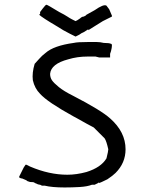

<svg xmlns="http://www.w3.org/2000/svg" viewBox="-20 -786 626 825"><path d="M359.4 -605.5Q378.9 -605.5 394.5 -605.5Q410.2 -605.5 425.8 -601.6Q449.2 -601.6 457 -597.7Q464.8 -597.7 457 -566.4L453.1 -554.7V-539.1H437.5H433.6H418H410.2H406.2L390.6 -543H355.5Q312.5 -543 273.4 -531.2Q199.2 -511.7 195.3 -468.8Q195.3 -453.1 203.1 -441.4Q210.9 -429.7 232.4 -412.1Q253.9 -394.5 293 -375Q414.1 -312.5 453.1 -277.3Q519.5 -218.8 519.5 -144.5Q519.5 -85.9 476.6 -43Q464.8 -31.2 441.4 -15.6Q410.2 0 406.2 0Q402.3 0 402.3 -3.9V0L386.7 7.8H382.8H375Q355.5 15.6 322.3 17.6Q289.1 19.5 257.8 19.5Q203.1 19.5 171.9 11.7H164.1H160.2L152.3 7.8Q144.5 7.8 128.9 0Q128.9 -3.9 109.4 -3.9L97.7 -7.8Q93.8 -11.7 87.9 -13.7Q82 -15.6 74.2 -19.5H70.3L62.5 -23.4V-27.3L74.2 -50.8L82 -66.4L89.8 -78.1H93.8L109.4 -70.3Q191.4 -35.2 269.5 -35.2Q308.6 -35.2 351.6 -46.9Q414.1 -66.4 437.5 -105.5Q445.3 -136.7 445.3 -144.5Q437.5 -179.7 429.7 -191.4Q421.9 -199.2 410.2 -210.9Q398.4 -222.7 382.8 -238.3Q375 -242.2 353.5 -253.9Q332 -265.6 304.7 -281.2L296.9 -285.2Q183.6 -347.7 152.3 -382.8Q128.9 -406.2 121.1 -441.4Q117.2 -472.7 128.9 -511.7Q136.7 -519.5 148.4 -533.2Q160.2 -546.9 175.8 -558.6Q210.9 -589.8 296.9 -601.6Q312.5 -605.5 359.4 -605.5ZM179.7 -765.6Q183.6 -765.6 234.4 -734.4Q257.8 -722.7 269.5 -714.8Q281.2 -707 289.1 -703.1L304.7 -695.3L312.5 -699.2L324.2 -707Q332 -714.8 339.8 -714.8L347.7 -718.8L351.6 -722.7L386.7 -742.2Q425.8 -769.5 437.5 -761.7L449.2 -746.1L460.9 -718.8V-714.8L453.1 -710.9L421.9 -695.3L390.6 -675.8L359.4 -656.2V-660.2Q335.9 -644.5 332 -644.5L320.3 -636.7Q304.7 -628.9 304.7 -628.9L296.9 -632.8L281.2 -640.6Q250 -656.2 226.6 -671.9Q160.2 -710.9 148.4 -722.7L152.3 -726.6V-730.5V-734.4L164.1 -750Q175.8 -765.6 179.7 -765.6Z"/></svg>

Font: 和音 by 宁静之雨，公众号njzyshare
Style: Regular
Weight: 400
Designer: Steve Matteson
Foundry: Ascender Corporation
Version: Version 6.00;June 8, 2018;FontCreator 11.0.0.2388 32-bit